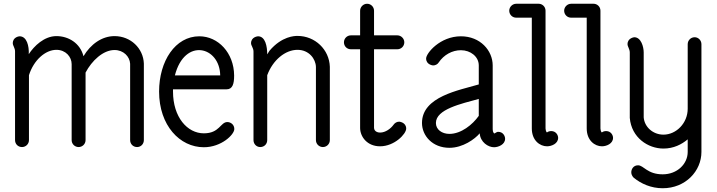

<svg xmlns="http://www.w3.org/2000/svg" viewBox="-20 -774 3811 1021"><path d="M60 -501V-29C60 -8 76 8 97 8C117 8 134 -8 134 -29V-374C159 -454 221 -509 280 -509C330 -509 361 -471 361 -433V-29C361 -8 378 8 398 8C418 8 435 -8 435 -29V-388C468 -451 528 -508 589 -508C637 -508 670 -473 672 -435V-29C672 -8 688 8 709 8C729 8 745 -8 745 -29V-436C742 -517 675 -582 589 -582C522 -582 462 -539 424 -475C406 -545 344 -582 280 -582C215 -582 161 -529 133 -486C135 -529 123 -581 84 -581C83 -581 48 -578 48 -544C48 -531 60 -519 60 -501Z M1151 -373H910C962 -576 1149 -527 1151 -373ZM1226 -88C1226 -112 1206 -125 1189 -125C1152 -125 1148 -65 1064 -65C976 -65 900 -151 900 -287C900 -291 900 -295 900 -299H1185C1217 -299 1225 -329 1225 -371V-373C1224 -493 1140 -581 1040 -581C912 -581 826 -449 826 -287C826 -107 936 9 1064 9C1157 9 1226 -58 1226 -88Z M1328 -500V-29C1328 -8 1344 8 1364 8C1385 8 1401 -8 1401 -29V-374C1431 -455 1497 -509 1562 -509C1623 -509 1659 -461 1660 -418V-29C1660 -8 1677 8 1697 8C1717 8 1734 -8 1734 -29V-419C1731 -510 1656 -583 1562 -583C1547 -583 1479 -582 1413 -504L1401 -485C1401 -528 1391 -581 1352 -581C1351 -581 1315 -578 1315 -544C1315 -531 1328 -519 1328 -500Z M1969 -93V-512H2093C2113 -512 2130 -528 2130 -549C2130 -569 2113 -586 2093 -586H1969V-717C1969 -737 1953 -754 1932 -754C1912 -754 1895 -737 1895 -717V-586H1846C1825 -586 1809 -569 1809 -549C1809 -528 1825 -512 1846 -512H1895V-92C1896 -46 1933 4 2001 4C2078 4 2140 -62 2140 -90C2140 -124 2103 -127 2103 -127C2091 -127 2080 -121 2073 -111C2058 -90 2030 -69 2001 -69C1993 -69 1971 -72 1969 -93Z M2526 -248V-158C2493 -111 2432 -62 2370 -62C2330 -62 2298 -85 2298 -120C2298 -193 2432 -222 2526 -248ZM2246 -463C2246 -429 2283 -426 2283 -426C2295 -426 2307 -432 2313 -442C2340 -482 2384 -507 2431 -507C2482 -507 2526 -473 2526 -426V-325C2422 -294 2224 -261 2224 -120C2224 -53 2279 12 2370 12C2441 12 2505 -34 2531 -65C2534 -18 2576 9 2607 9C2631 9 2666 -6 2666 -36C2666 -51 2655 -73 2629 -73C2619 -73 2611 -62 2607 -65C2607 -66 2600 -70 2600 -87V-426C2600 -505 2534 -581 2431 -581C2320 -581 2246 -491 2246 -463Z M2889 4C2913 4 2948 -10 2948 -41C2948 -55 2937 -77 2911 -77C2900 -77 2893 -73 2889 -70H2888C2888 -70 2882 -74 2881 -91V-717C2881 -739 2863 -754 2845 -754H2725C2705 -754 2688 -737 2688 -717C2688 -697 2704 -680 2725 -680H2808V-91C2808 -27 2851 4 2889 4Z M3181 4C3205 4 3240 -10 3240 -41C3240 -55 3229 -77 3203 -77C3192 -77 3185 -73 3181 -70H3180C3180 -70 3174 -74 3173 -91V-717C3173 -739 3155 -754 3137 -754H3017C2997 -754 2980 -737 2980 -717C2980 -697 2996 -680 3017 -680H3100V-91C3100 -27 3143 4 3181 4Z M3508 -58C3453 -58 3407 -98 3403 -150V-495C3403 -525 3389 -576 3353 -576C3352 -576 3317 -572 3317 -539C3317 -526 3329 -513 3329 -495V-147C3338 -42 3426 16 3508 16C3562 16 3605 -6 3637 -33V34C3637 97 3582 153 3504 153C3422 153 3403 105 3373 105C3348 105 3337 126 3337 142C3337 159 3348 169 3350 171C3389 203 3442 227 3504 227C3626 227 3710 135 3710 34V-539C3710 -559 3694 -576 3674 -576C3653 -576 3637 -559 3637 -539V-196C3637 -119 3576 -58 3508 -58Z"/></svg>

Font: LS
Style: Regular
Weight: 400
Designer: BSozoo
Foundry: BSozoo
Version: Version 001.000